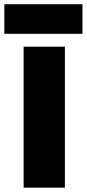

<svg xmlns="http://www.w3.org/2000/svg" viewBox="-66 -866 400 886"><path d="M-46 -846.5H314.5V-710H-46ZM43 -650.5H233.5V0H43Z"/></svg>

Font: Overused Grotesk Black
Style: Regular
Weight: 900
Version: Version 0.004